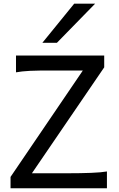

<svg xmlns="http://www.w3.org/2000/svg" viewBox="-20 -1011 641 1031"><path d="M539.6 -649.4 151.4 -80.6H341.8Q413.6 -80.6 469.2 -82.8Q524.9 -85 554.2 -90.3V0H36.6V-61L424.8 -632.3H258.8Q222.7 -632.3 193.6 -632.1Q164.6 -631.8 141.1 -630.6Q117.7 -629.4 99.1 -627.4Q80.6 -625.5 65.9 -622.6V-712.9H539.6ZM490.7 -991.2 285.6 -781.2H207.5L378.4 -991.2Z"/></svg>

Font: Andika New Basic
Style: Regular
Weight: 400
Designer: Victor Gaultney, Annie Olsen, Julie Remington, Don Collingsworth, Eric Hays
Foundry: SIL International
Version: Version 5.500; ttfautohint (v1.8.3)